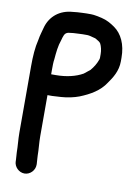

<svg xmlns="http://www.w3.org/2000/svg" viewBox="-104 -849 816 1116"><g transform="rotate(10 304.5 -290.5)"><path d="M173 -396V-423C173 -442.9 173.1 -469 176 -485C179.6 -527.8 183.3 -565.6 196 -601C203.1 -625.3 206.1 -646.2 230 -651C248.9 -653.4 268.5 -656 290 -656C298 -656.7 306 -657 314 -657H341C351 -657 369 -651.7 375 -650C380.3 -649.1 393.2 -645.8 397 -642C406.1 -636.3 418.2 -630.6 423 -621C430.6 -605.8 436 -583.6 436 -562V-540C436 -536.7 435.7 -534 435 -532C425.8 -504.5 411.2 -481 394 -461C385.6 -453.6 367.3 -439.2 359 -433C318.1 -409.6 263.2 -396 199 -396ZM253 -276C290.7 -278.4 328.2 -286.8 358 -298C418.6 -322.2 472.7 -353.5 506 -405C530.9 -439.9 559 -482.9 559 -540V-562C559 -640.2 530.8 -699.6 484 -732C461 -748.1 436.4 -762.5 404 -770C386.5 -773.5 361 -780 341 -780H314C305.3 -780 296.3 -779.7 287 -779C270.1 -779 250.8 -776.6 235 -775C156.8 -769.8 104.6 -724.6 85 -661C78.7 -635.7 68.9 -607 65 -580C53.5 -534.1 50 -480.1 50 -423V-31C50 11.1 55 47.7 55 85C55 95.7 58 119.7 58 131V137C58 170 87 199 120 199C153 199 181 170 181 137V131C181 121.3 178 95.3 178 83C178 45.7 173 9.8 173 -31V-273H201C220 -273 233.8 -276 253 -276Z"/></g></svg>

Font: Smoothie
Style: Regular
Weight: 400
Foundry: Cannot Into Space Fonts
Version: Version 0.8